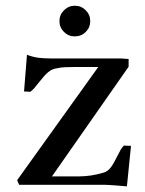

<svg xmlns="http://www.w3.org/2000/svg" viewBox="-20 -642 503 667"><path d="M255.4 -29.3Q295.9 -29.3 338.9 -42Q354.5 -46.4 365 -60.5Q375.5 -74.7 387.2 -99.1Q394.5 -113.8 399.4 -122.1Q404.3 -130.4 410.2 -136.2Q418.5 -136.2 422.9 -135.7L435.1 -135.3L420.9 5.4Q411.1 4.4 382.3 2.2Q353.5 0 343.3 0H46.4L39.6 -16.1L321.3 -409.2H238.8Q217.3 -409.2 203.6 -408.4Q189.9 -407.7 177.7 -404.8Q159.7 -402.3 146.2 -390.4Q132.8 -378.4 116.2 -356.9Q106.4 -344.2 99.6 -336.4Q92.8 -328.6 85.4 -323.2L63.5 -324.2L73.7 -451.7Q95.7 -443.4 114.3 -441.2Q132.8 -439 155.3 -439H399.9L426.8 -437V-410.2L160.6 -29.3ZM239.7 -515.6Q217.8 -515.6 202.1 -531.2Q186.5 -546.9 186.5 -568.8Q186.5 -590.8 202.4 -606.4Q218.3 -622.1 239.7 -622.1Q262.2 -622.1 277.8 -606.4Q293.5 -590.8 293.5 -568.8Q293.5 -546.4 277.8 -531Q262.2 -515.6 239.7 -515.6Z"/></svg>

Font: Radley
Style: Regular
Weight: 400
Designer: Vernon Adams
Foundry: Vernon Adams
Version: Version 1.003; ttfautohint (v1.6)